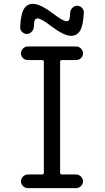

<svg xmlns="http://www.w3.org/2000/svg" viewBox="-20 -970 540 990"><path d="M84 -830.1Q86.9 -896.5 103 -923.3Q119.1 -950.2 150.4 -950.2Q187.5 -950.2 255.9 -898.4Q305.7 -860.4 323.2 -860.4Q333 -860.4 336.9 -868.7Q340.8 -877 341.8 -905.3Q342.8 -918.9 353.5 -929.7Q364.3 -940.4 377.9 -940.4Q391.6 -940.4 402.3 -929.7Q413.1 -918.9 412.1 -905.3Q409.2 -838.9 393.1 -812Q377 -785.2 345.7 -785.2Q309.6 -785.2 240.2 -837.9Q192.4 -875 172.9 -875Q164.1 -875 159.7 -866.7Q155.3 -858.4 154.3 -830.1Q153.3 -816.4 142.6 -805.7Q131.8 -794.9 118.2 -794.9Q104.5 -794.9 93.8 -805.7Q83 -816.4 84 -830.1ZM298.8 -660.2Q290 -660.2 290 -651.4V-78.1Q290 -70.3 298.8 -70.3H373Q386.7 -70.3 397.5 -59.6Q408.2 -48.8 408.2 -35.2Q408.2 -21.5 397.5 -10.7Q386.7 0 373 0H123Q109.4 0 98.6 -10.7Q87.9 -21.5 87.9 -35.2Q87.9 -48.8 98.6 -59.6Q109.4 -70.3 123 -70.3H197.3Q206.1 -70.3 206.1 -78.1V-651.4Q206.1 -660.2 197.3 -660.2H123Q109.4 -660.2 98.6 -670.4Q87.9 -680.7 87.9 -694.8Q87.9 -709 98.6 -719.7Q109.4 -730.5 123 -730.5H373Q386.7 -730.5 397.5 -719.7Q408.2 -709 408.2 -694.8Q408.2 -680.7 397.5 -670.4Q386.7 -660.2 373 -660.2Z"/></svg>

Font: Rounded Mgen+ 2m regular
Style: Regular
Weight: 400
Designer: [Source Han Sans]
Ryoko NISHIZUKA  (kana & ideographs); Paul D. Hunt (Latin, Greek & Cyrillic); Wenlong ZHANG  (bopomofo
Version: Version 1.059.20150602